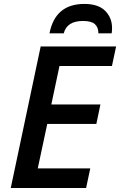

<svg xmlns="http://www.w3.org/2000/svg" viewBox="-20 -948 605 968"><path d="M34.2 0 185.1 -713.9H565.4L544.4 -615.2H279.8L238.8 -421.4H486.3L465.8 -323.2H218.3L170.4 -99.1H435.1L414.1 0ZM229.5 -779.8Q258.3 -928.2 405.3 -928.2Q475.6 -928.2 510.3 -893.3Q544.9 -858.4 544.9 -807.1Q544.9 -790.5 543 -779.8H476.1Q476.1 -810.5 458.3 -826.4Q440.4 -842.3 398.4 -842.3Q317.4 -842.3 301.3 -779.8Z"/></svg>

Font: Open Sans SemiBold
Style: Italic
Weight: 600
Italic angle: -12°
Designer: Monotype Design Team
Foundry: Monotype Imaging Inc.
Version: Version 3.003; ttfautohint (v1.8.4)